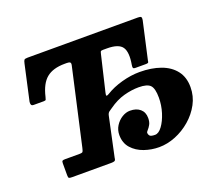

<svg xmlns="http://www.w3.org/2000/svg" viewBox="-124 -934 1309 1129"><g transform="rotate(-20 531.0 -370.0)"><path d="M127 -20.5V-96Q127 -108 131.8 -110.8Q136.5 -113.5 148 -113.5H237Q255 -113.5 258.5 -118.5Q262 -123.5 266 -141L373.5 -619Q376.5 -632.5 371 -637Q365.5 -641.5 351.5 -641.5H337.5Q264 -641.5 223.5 -608.2Q183 -575 165 -497Q162 -486 160.2 -481.2Q158.5 -476.5 146 -476.5H84Q71.5 -476.5 68.5 -483.8Q65.5 -491 67 -502L116 -723.5Q119.5 -740 123.8 -745Q128 -750 145 -750H835.5Q850 -750 854.5 -745.5Q859 -741 856.5 -726.5L804 -492Q803.5 -481.5 799.5 -479Q795.5 -476.5 784.5 -476.5H721Q707.5 -476.5 705.8 -482.5Q704 -488.5 706 -500Q719.5 -576.5 697.2 -609Q675 -641.5 602 -641.5H577.5Q564.5 -641.5 562.2 -637.2Q560 -633 557 -620L504.5 -398Q500.5 -382 505 -380.8Q509.5 -379.5 520 -386Q564 -413.5 622 -429.5Q680 -445.5 733.5 -445.5Q808 -445.5 865 -425Q922 -404.5 954 -363.2Q986 -322 986 -260Q986 -203.5 959.8 -154.8Q933.5 -106 890.5 -69Q847.5 -32 795.8 -11.2Q744 9.5 693 9.5Q645 9.5 599.8 -6.2Q554.5 -22 525.2 -54.8Q496 -87.5 496 -137.5Q496 -169 512.2 -194.8Q528.5 -220.5 553.2 -235.8Q578 -251 603.5 -251Q643 -251 666.5 -230.8Q690 -210.5 690 -174.5Q690 -149.5 681.2 -133.8Q672.5 -118 663.5 -108.8Q654.5 -99.5 654.5 -93Q654.5 -84 661.2 -75.5Q668 -67 694.5 -67Q717.5 -67 739.5 -97Q761.5 -127 775.8 -172.5Q790 -218 790 -265Q790 -323 770.8 -343Q751.5 -363 698.5 -363Q654 -363 605.5 -349.8Q557 -336.5 509.5 -302.5Q500.5 -296 490.5 -289.5Q480.5 -283 477 -266.5L424.5 -21Q423.5 -6 416.2 -3Q409 0 395.5 0H150Q135 0 131 -3.2Q127 -6.5 127 -20.5Z"/></g></svg>

Font: Besley* Heavy
Style: Italic
Weight: 800
Italic angle: -13°
Designer: Owen Earl
Foundry: indestructible type*
Version: Version 3.000; ttfautohint (v1.8.3)